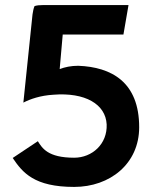

<svg xmlns="http://www.w3.org/2000/svg" viewBox="-20 -723 604 756"><path d="M72 -319C99 -333 139 -347 190 -350C315 -360 396 -313 400 -233C403 -156 343 -102 272 -102C168 -102 146 -140 129 -167L30 -101C69 -43 115 13 272 13C413 13 528 -78 528 -222C528 -400 419 -459 288 -464C260 -464 236 -459 215 -451L227 -587H466L486 -703H149C136 -703 125 -702 116 -699C112 -690 110 -679 108 -666Z"/></svg>

Font: Bluebird
Style: Regular
Weight: 400
Designer: Jasper
Foundry: Cannot Into Space Fonts
Version: Version 0.98